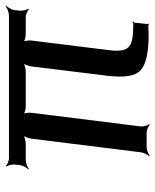

<svg xmlns="http://www.w3.org/2000/svg" viewBox="44 -580 546 675"><g transform="rotate(-90 317.5 -242.0)"><path d="M479 -131 513 -405C514 -414 512 -431 508 -436L505 -434C510 -429 526 -425 535 -425H595C604 -425 618 -419 623 -414L625 -416C621 -421 617 -436 618 -445L620 -464C621 -473 629 -488 635 -493L633 -495C627 -490 611 -484 602 -484H99C90 -484 76 -490 72 -495L70 -493C74 -488 78 -473 77 -464L75 -445C74 -436 66 -421 60 -416L62 -414C67 -419 83 -425 92 -425H150C159 -425 177 -429 182 -434L181 -436C175 -431 169 -414 168 -405L120 -20C119 -11 112 4 106 9L108 11C113 6 129 0 138 0H189C198 0 212 6 217 11L219 9C215 4 210 -11 211 -20L259 -405C260 -414 258 -431 254 -436L251 -434C256 -429 272 -425 281 -425H404C413 -425 431 -429 436 -434L435 -436C429 -431 423 -414 422 -405L389 -137C382 -78 388 -39 409 -21C429 -2 471 7 534 7C540 7 558 6 567 6C569 6 569 8 570 9L573 6C572 6 571 4 571 3L576 -44C577 -45 579 -46 580 -47L577 -50C576 -49 575 -47 574 -47H570C493 -47 470 -58 479 -131Z"/></g></svg>

Font: Gamestation Storm Oblique 
Style: Italic
Weight: 400
Designer: Jonas Hecksher
Foundry: Jonas Hecksher, Playtypeª, e-types AS
Version: Version 1.003